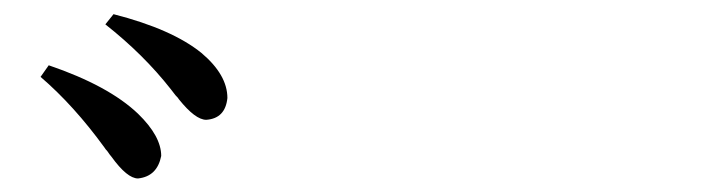

<svg xmlns="http://www.w3.org/2000/svg" viewBox="-20 -865 1040 275"><path d="M177.7 -609.4Q162.1 -609.4 139.6 -640.6Q137.7 -642.6 133.8 -648.4Q130.9 -651.4 129.9 -653.3Q85.9 -713.9 38.1 -754.9L49.8 -771.5Q135.7 -742.2 177.7 -702.1Q210.9 -669.9 210.9 -641.6Q205.1 -612.3 177.7 -609.4ZM275.4 -693.4Q259.8 -693.4 236.3 -722.7Q235.4 -724.6 231.4 -728.5Q226.6 -734.4 224.6 -737.3Q185.5 -787.1 130.9 -830.1L142.6 -844.7Q226.6 -823.2 268.6 -789.1Q305.7 -757.8 305.7 -724.6Q302.7 -695.3 275.4 -693.4Z"/></svg>

Font: GenYoMin JP SemiBold
Style: Regular
Weight: 600
Version: Version 1.001;PS 1;hotconv 16.6.51;makeotf.lib2.5.65220 DEVE